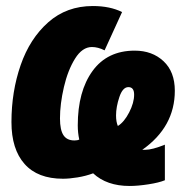

<svg xmlns="http://www.w3.org/2000/svg" viewBox="-20 -583 631 637"><path d="M289 -8Q265 1 237.5 5.5Q210 10 189 10Q105 10 61.5 -39Q18 -88 18 -178Q18 -279 48.5 -367Q79 -455 140 -509Q201 -563 288 -563Q345 -563 385 -543L327 -416Q305 -427 285 -427Q253 -427 229 -388.5Q205 -350 192 -294Q179 -238 179 -190Q179 -152 190.5 -134.5Q202 -117 227 -117Q237 -117 243 -120Q238 -142 238 -167Q238 -280 287 -347.5Q336 -415 427 -415Q485 -415 522.5 -380Q560 -345 560 -282Q560 -162 452 -86H462Q485 -86 527 -103V15Q508 23 472.5 28.5Q437 34 410 34Q334 34 289 -8ZM425 -269Q425 -294 406 -294Q387 -294 376 -261Q365 -228 365 -200Q365 -179 371 -165Q392 -178 408.5 -210Q425 -242 425 -269Z"/></svg>

Font: Noto Sans UI CondBlack
Style: Italic
Weight: 900
Width: 3
Italic angle: -12°
Designer: Monotype Design Team
Foundry: Monotype Imaging Inc.
Version: Version 1.001